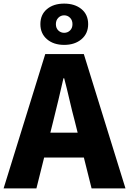

<svg xmlns="http://www.w3.org/2000/svg" viewBox="-28 -1045 716 1065"><path d="M-8 0 223 -745H437L668 0H480L387 -372Q372 -428 357.5 -491Q343 -554 328 -611H324Q311 -553 296 -490.5Q281 -428 267 -372L174 0ZM149 -171V-309H509V-171ZM328 -796Q269 -796 232.5 -827.5Q196 -859 196 -911Q196 -964 232.5 -994.5Q269 -1025 328 -1025Q387 -1025 424 -994.5Q461 -964 461 -911Q461 -859 424 -827.5Q387 -796 328 -796ZM328 -863Q347 -863 360.5 -876Q374 -889 374 -911Q374 -933 360.5 -946.5Q347 -960 328 -960Q309 -960 295.5 -946.5Q282 -933 282 -911Q282 -889 295.5 -876Q309 -863 328 -863Z"/></svg>

Font: Noto Sans SC Thin Black
Style: Regular
Weight: 900
Version: Version 2.004-H2;hotconv 1.0.118;makeotfexe 2.5.65603